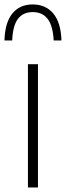

<svg xmlns="http://www.w3.org/2000/svg" viewBox="-46 -822 290 842"><path d="M76.5 0V-540.5H120.5V0ZM-26.5 -644.5Q-24 -724 8.5 -763.2Q41 -802.5 97.5 -802.5Q154 -802.5 187.5 -763Q221 -723.5 223.5 -644.5H189.5Q186 -709 163 -739Q140 -769 97.5 -769Q55 -769 32.5 -739Q10 -709 7.5 -644.5Z"/></svg>

Font: Encode Sans SemiCondensed SemiCondensed ExtraLight
Style: Regular
Weight: 200
Width: 4
Designer: Multiple Designers
Foundry: Impallari Type
Version: Version 3.000; ttfautohint (v1.8.3) -l 8 -r 50 -G 200 -x 14 